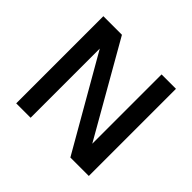

<svg xmlns="http://www.w3.org/2000/svg" viewBox="-166 -906 1103 1103"><g transform="rotate(45 386.0 -354.0)"><path d="M242 -708 564 -145V-708H681V0H531L208 -562V0H91V-708Z"/></g></svg>

Font: Metropolitano Medium
Style: Regular
Weight: 500
Designer: Fonts by Alex Slobzheninov & Chris M. Simpson / Changes by Cristiano Sobral
Foundry: Fonts by Alex Slobzheninov & Chris M. Simpson / Changes by Cristiano Sobral
Version: Version 1.00;August 30, 2020;FontCreator 13.0.0.2681 64-bit